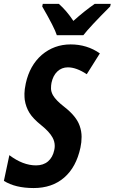

<svg xmlns="http://www.w3.org/2000/svg" viewBox="-79 -951 586 981"><path d="M486.8 -931.2 483.9 -918Q380.4 -814.5 346.7 -771H211.4Q200.2 -808.1 136.7 -918L139.6 -931.2H221.7Q261.2 -896.5 295.9 -844.2Q352.1 -894.5 404.8 -931.2ZM105 -106Q142.6 -106 166.5 -126.5Q190.4 -147 198.2 -184.1Q200.7 -194.8 200.7 -205.1Q200.7 -228.5 189 -249Q173.3 -277.8 131.6 -311.3Q89.8 -344.7 71.5 -374.3Q53.2 -403.8 47.4 -440.9Q45.9 -452.6 45.9 -472.7Q45.9 -492.7 52.7 -524.9Q72.8 -616.7 134.3 -670.4Q197.8 -724.1 281.7 -724.1Q365.7 -724.1 431.2 -678.2L364.3 -571.8Q311 -606.9 268.1 -606.9Q236.3 -606.9 214.1 -585.9Q191.9 -564.9 184.1 -527.8Q181.6 -515.6 181.6 -499.3Q181.6 -482.9 191.4 -464.8Q206.5 -438 251 -403.8Q311.5 -356.4 328.1 -308.1Q337.9 -280.3 337.9 -252Q337.9 -223.6 332 -196.8Q310.5 -96.7 248.8 -43.5Q187 9.8 93 9.8Q-1 9.8 -59.1 -26.9L-31.2 -158.2Q38.1 -106 105 -106Z"/></svg>

Font: Open Sans Hebrew Condensed
Style: Bold Italic
Weight: 700
Width: 3
Italic angle: -12°
Foundry: Ascender Corporation, Yanek Iontef
Version: Version 2.001;PS 002.001;hotconv 1.0.70;makeotf.lib2.5.58329